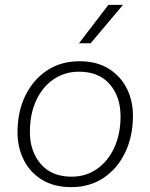

<svg xmlns="http://www.w3.org/2000/svg" viewBox="-20 -761 619 790"><path d="M273 9Q202 9 152.5 -21.5Q103 -52 77.5 -103.5Q52 -155 52 -216Q52 -302 84.5 -368Q117 -434 174 -471.5Q231 -509 307 -509Q378 -509 427 -478.5Q476 -448 501.5 -397.5Q527 -347 527 -285Q527 -200 495 -133.5Q463 -67 406 -29Q349 9 273 9ZM275 -34Q333 -34 378.5 -65.5Q424 -97 450 -153Q476 -209 476 -283Q476 -363 431.5 -414.5Q387 -466 305 -466Q247 -466 201 -435Q155 -404 129 -348Q103 -292 103 -218Q103 -138 148 -86Q193 -34 275 -34ZM426 -741H486L353 -583H305Z"/></svg>

Font: Work Sans Light
Style: Italic
Weight: 300
Italic angle: -13°
Designer: Wei Huang
Foundry: Wei Huang
Version: Version 2.010; ttfautohint (v1.8.3)